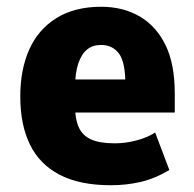

<svg xmlns="http://www.w3.org/2000/svg" viewBox="-20 -537 575 568"><path d="M308 11Q216 11 156.5 -20Q97 -51 68.5 -109.5Q40 -168 40 -252Q40 -331 66.5 -390.5Q93 -450 147 -483.5Q201 -517 279 -517Q344 -517 393 -488.5Q442 -460 469.5 -404Q497 -348 497 -261V-204H181V-302H361L351 -286Q351 -353 332 -378.5Q313 -404 279 -404Q254 -404 237.5 -390.5Q221 -377 211.5 -349Q202 -321 202 -276V-223Q202 -185 213 -160.5Q224 -136 249.5 -124.5Q275 -113 320 -113Q351 -113 383.5 -121.5Q416 -130 439 -145L481 -34Q437 -8 395 1.5Q353 11 308 11Z"/></svg>

Font: Nunito Sans 7pt Condensed Black
Style: Regular
Weight: 900
Width: 3
Designer: Vernon Adams
Foundry: Vernon Adams
Version: Version 3.101;gftools[0.9.27]